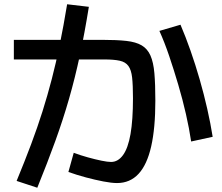

<svg xmlns="http://www.w3.org/2000/svg" viewBox="-20 -839 1040 901"><path d="M529 20Q504 20 465 12.5Q426 5 383 -6.5Q340 -18 301 -32L326 -122Q358 -110 392.5 -100.5Q427 -91 456 -85Q485 -79 501 -79Q534 -79 557.5 -111.5Q581 -144 592.5 -210Q604 -276 604 -378Q604 -439 600 -475Q596 -511 582.5 -529.5Q569 -548 542 -554Q515 -560 470 -560H45V-652H460Q528 -652 573 -647Q618 -642 645 -626Q672 -610 686 -578.5Q700 -547 704.5 -495.5Q709 -444 709 -366Q709 -238 689.5 -152Q670 -66 630 -23Q590 20 529 20ZM58 10Q96 -82 126 -162Q156 -242 179.5 -316.5Q203 -391 223 -468Q243 -545 260.5 -630.5Q278 -716 295 -819L397 -807Q377 -683 354.5 -578Q332 -473 304 -375.5Q276 -278 239.5 -177Q203 -76 155 42ZM877 -175Q868 -236 852.5 -304Q837 -372 816.5 -441.5Q796 -511 774 -576Q752 -641 728 -694L827 -723Q851 -667 874 -601.5Q897 -536 917 -466.5Q937 -397 952.5 -328.5Q968 -260 978 -197Z"/></svg>

Font: M PLUS 1 Code Medium
Style: Regular
Weight: 500
Designer: Coji Morishita
Foundry: UNDERFOREST DESIGN
Version: Version 1.002